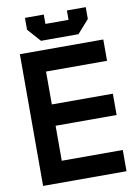

<svg xmlns="http://www.w3.org/2000/svg" viewBox="-96 -944 705 1005"><g transform="rotate(-10 256.5 -441.5)"><path d="M49.8 0V-700.2H493.2V-586.9H168.9V-412.1H493.2V-298.8H168.9V-112.8H493.2V0ZM108.9 -819.8V-882.8H209V-833H332V-882.8H432.1V-819.8L370.1 -750H170.9Z"/></g></svg>

Font: Cakra Normal
Style: Regular
Weight: 400
Designer: Lucia Kollert, Vojtech Kollert
Foundry: OoM Type
Version: Version 1.000;Glyphs 3.1.1 (3148)